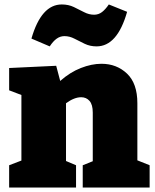

<svg xmlns="http://www.w3.org/2000/svg" viewBox="-20 -841 694 861"><path d="M21 0V-100L76 -121V-415L21 -436V-536L232 -546L250 -478Q294 -517 342.5 -536Q391 -555 435 -555Q503 -555 549.5 -511Q596 -467 596 -378V-122L651 -100V0H351V-100L396 -118V-336Q396 -372 381.5 -388.5Q367 -405 344 -405Q313 -405 276 -378V-119L321 -100V0ZM413 -633Q384 -633 360 -644.5Q336 -656 314 -667.5Q292 -679 269 -679Q250 -679 234 -667.5Q218 -656 203 -633L121 -668Q165 -821 257 -821Q287 -821 311 -809.5Q335 -798 357 -786.5Q379 -775 402 -775Q422 -775 437.5 -787Q453 -799 468 -821L550 -788Q506 -633 413 -633Z"/></svg>

Font: Bitter Black
Style: Regular
Weight: 900
Designer: Sol Matas, and Bitter project Authors
Foundry: Sol Matas
Version: Version 2.001